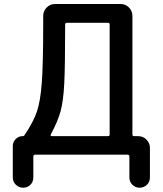

<svg xmlns="http://www.w3.org/2000/svg" viewBox="-20 -750 788 931"><path d="M225.6 -96.7Q224.6 -94.7 226.1 -92.3Q227.5 -89.8 231.4 -89.8H502.9Q511.7 -89.8 511.7 -97.7V-630.9Q511.7 -639.6 502.9 -639.6H304.7Q295.9 -639.6 295.9 -630.9Q295.9 -426.8 291.5 -343.3Q287.1 -259.8 273.9 -210.9Q260.7 -162.1 225.6 -96.7ZM42 110.4V-42Q42 -61.5 56.2 -75.7Q70.3 -89.8 88.9 -89.8Q96.7 -89.8 99.6 -95.7Q142.6 -160.2 159.2 -209.5Q175.8 -258.8 182.6 -347.7Q189.5 -436.5 189.5 -639.6V-672.9Q189.5 -696.3 206.1 -713.4Q222.7 -730.5 246.1 -730.5H565.4Q588.9 -730.5 605.5 -713.4Q622.1 -696.3 622.1 -672.9V-97.7Q622.1 -89.8 629.9 -89.8H650.4Q673.8 -89.8 690.4 -72.8Q707 -55.7 707 -33.2V110.4Q707 131.8 692.4 146Q677.7 160.2 656.7 160.2Q635.7 160.2 621.6 145.5Q607.4 130.9 607.4 110.4V8.8Q607.4 0 597.7 0H150.4Q142.6 0 141.6 8.8V110.4Q141.6 131.8 127.4 146Q113.3 160.2 92.3 160.2Q71.3 160.2 56.6 145.5Q42 130.9 42 110.4Z"/></svg>

Font: Rounded Mgen+ 2p medium
Style: Regular
Weight: 500
Designer: [Source Han Sans]
Ryoko NISHIZUKA  (kana & ideographs); Paul D. Hunt (Latin, Greek & Cyrillic); Wenlong ZHANG  (bopomofo
Version: Version 1.059.20150602